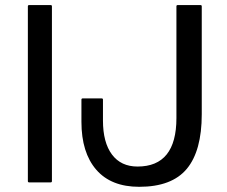

<svg xmlns="http://www.w3.org/2000/svg" viewBox="-20 -720 896 758"><path d="M681.5 -700H771.5Q776.5 -700 776.5 -695V-269Q776.5 -124.5 717.5 -53.5Q658.5 17.5 529.5 17.5Q418.5 17.5 360 -50Q301.5 -117.5 301.5 -239V-326.5Q301.5 -331.5 306.5 -331.5H381.5Q386.5 -331.5 386.5 -326.5V-244Q386.5 -157.5 422 -110Q457.5 -62.5 523 -62.5Q676.5 -62.5 676.5 -254V-695Q676.5 -700 681.5 -700ZM95 -700H180Q185 -700 185 -695V-5Q185 0 180 0H95Q90 0 90 -5V-695Q90 -700 95 -700Z"/></svg>

Font: MFEK Sans
Style: Regular
Weight: 400
Designer: Owen Earl
Foundry: indestructible type*
Version: Version 0.001; ttfautohint (v1.8.4.7-5d5b)